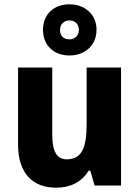

<svg xmlns="http://www.w3.org/2000/svg" viewBox="-20 -863 648 893"><path d="M303 -605C375 -605 429 -652 429 -725C429 -796 374 -843 303 -843C230 -843 180 -796 180 -724C180 -652 230 -605 303 -605ZM303 -680C274 -680 259 -698 259 -724C259 -750 278 -768 303 -768C329 -768 347 -750 347 -724C347 -698 328 -680 303 -680ZM543 -549H383V-290C383 -183 365 -122 290 -122C243 -122 223 -161 223 -238V-549H64V-191C64 -56 133 10 241 10C305 10 360 -15 392 -69H400L420 0H543Z"/></svg>

Font: Noto Sans Thai SemCond ExtBd
Style: Regular
Weight: 800
Width: 4
Designer: Monotype Design Team
Foundry: Monotype Imaging Inc.
Version: Version 2.002